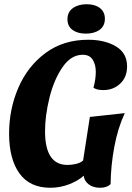

<svg xmlns="http://www.w3.org/2000/svg" viewBox="-20 -868 624 908"><path d="M503 3Q485 20 454 20Q420 20 399 3.5Q378 -13 376 -37Q348 -12 305.5 4Q263 20 218 20Q121 20 72 -48Q23 -116 23 -236Q23 -352 67 -453.5Q111 -555 195.5 -617.5Q280 -680 397 -680Q476 -680 528.5 -648.5Q581 -617 581 -554Q581 -503 548.5 -472.5Q516 -442 469 -442Q438 -442 422 -453Q433 -493 433 -529Q433 -562 418.5 -585.5Q404 -609 371 -609Q316 -609 275.5 -550Q235 -491 214 -406Q193 -321 193 -247Q193 -88 299 -88Q320 -88 340.5 -93Q361 -98 373 -109L405 -315L570 -333Q537 -262 520.5 -173Q504 -84 503 3ZM476 -779Q476 -745 451 -727Q426 -709 386 -709Q347 -709 323 -726.5Q299 -744 299 -777Q299 -811 324.5 -829.5Q350 -848 390 -848Q429 -848 452.5 -830Q476 -812 476 -779Z"/></svg>

Font: Sansita
Style: Bold Italic
Weight: 700
Italic angle: -11°
Designer: Pablo Cosgaya
Foundry: Omnibus-Type
Version: Version 1.006